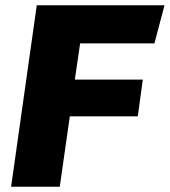

<svg xmlns="http://www.w3.org/2000/svg" viewBox="-20 -706 642 726"><path d="M22 0 119 -686H602L564 -542H283L263 -405H520L501 -266H244L206 0Z"/></svg>

Font: Chivo Medium ExtraBold
Style: Italic
Weight: 800
Italic angle: -8.05°
Version: Version 2.002